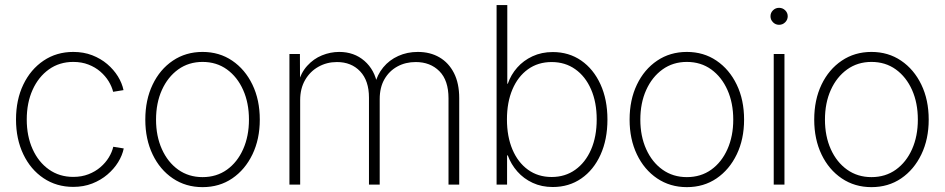

<svg xmlns="http://www.w3.org/2000/svg" viewBox="-20 -748 3828 778"><path d="M276.9 9.3Q209 9.3 156.5 -25.9Q104 -61 74.5 -122.8Q44.9 -184.6 44.9 -263.7Q44.9 -343.8 74.5 -405.3Q104 -466.8 156.5 -502.2Q209 -537.6 276.9 -537.6Q318.8 -537.6 353.5 -524.2Q388.2 -510.7 414.6 -488.3Q440.9 -465.8 457.8 -438.5Q474.6 -411.1 480.5 -382.8L438.5 -376Q433.1 -397.5 420.2 -418.7Q407.2 -439.9 386.7 -457.8Q366.2 -475.6 338.6 -486.3Q311 -497.1 276.9 -497.1Q220.7 -497.1 178.2 -466.8Q135.7 -436.5 112.1 -384Q88.4 -331.5 88.4 -263.7Q88.4 -196.3 112.1 -143.8Q135.7 -91.3 178.2 -61.3Q220.7 -31.2 276.9 -31.2Q311 -31.2 338.6 -42Q366.2 -52.7 387 -70.6Q407.7 -88.4 420.9 -110.1Q434.1 -131.8 439 -153.3L481.4 -146.5Q475.6 -118.2 458.7 -90.8Q441.9 -63.5 415.3 -40.8Q388.7 -18.1 353.8 -4.4Q318.8 9.3 276.9 9.3Z M800.8 10.3Q732.9 10.3 680.4 -25.1Q627.9 -60.5 598.4 -122.3Q568.8 -184.1 568.8 -263.2Q568.8 -343.3 598.4 -405Q627.9 -466.8 680.4 -502.2Q732.9 -537.6 800.8 -537.6Q868.7 -537.6 920.9 -502.2Q973.1 -466.8 1002.9 -405Q1032.7 -343.3 1032.7 -263.2Q1032.7 -184.1 1002.9 -122.3Q973.1 -60.5 921.1 -25.1Q869.1 10.3 800.8 10.3ZM800.8 -30.3Q857.4 -30.3 899.7 -60.5Q941.9 -90.8 965.3 -143.6Q988.8 -196.3 988.8 -263.2Q988.8 -330.6 965.3 -383.3Q941.9 -436 899.7 -466.6Q857.4 -497.1 800.8 -497.1Q744.6 -497.1 702.1 -466.6Q659.7 -436 636 -383.3Q612.3 -330.6 612.3 -263.2Q612.3 -196.3 636 -143.6Q659.7 -90.8 702.1 -60.5Q744.6 -30.3 800.8 -30.3Z M1152.8 0V-529.3H1195.3L1195.8 -409.7H1187.5Q1199.2 -453.1 1224.9 -481.4Q1250.5 -509.8 1284.7 -523.7Q1318.8 -537.6 1354.5 -537.6Q1415 -537.6 1456.8 -501.2Q1498.5 -464.8 1509.3 -404.3H1498.5Q1508.3 -445.3 1533 -475.1Q1557.6 -504.9 1593.8 -521.2Q1629.9 -537.6 1672.9 -537.6Q1723.1 -537.6 1760.7 -515.6Q1798.3 -493.7 1819.6 -451.9Q1840.8 -410.2 1840.8 -350.1V0H1797.4V-349.6Q1797.4 -422.4 1760.5 -459.5Q1723.6 -496.6 1664.6 -496.6Q1623 -496.6 1590.1 -478.5Q1557.1 -460.4 1537.8 -427Q1518.6 -393.6 1518.6 -346.7V0H1475.1V-352.5Q1475.1 -420.9 1439.5 -458.7Q1403.8 -496.6 1345.2 -496.6Q1304.2 -496.6 1270.3 -477.5Q1236.3 -458.5 1216.3 -423.8Q1196.3 -389.2 1196.3 -342.3V0Z M2219.7 9.8Q2174.8 9.8 2138.4 -7.1Q2102.1 -23.9 2076.4 -53Q2050.8 -82 2037.6 -118.2H2034.7V0H1992.2V-727.5H2035.6V-408.7H2037.6Q2050.3 -445.3 2075.7 -474.1Q2101.1 -502.9 2137.9 -520Q2174.8 -537.1 2219.7 -537.1Q2285.2 -537.1 2335 -502.7Q2384.8 -468.3 2413.1 -406.5Q2441.4 -344.7 2441.4 -263.7Q2441.4 -182.6 2413.3 -120.8Q2385.3 -59.1 2335.4 -24.7Q2285.6 9.8 2219.7 9.8ZM2215.3 -30.8Q2270 -30.8 2311 -60.1Q2352.1 -89.4 2375 -141.8Q2397.9 -194.3 2397.9 -264.2Q2397.9 -333.5 2375 -386Q2352.1 -438.5 2311 -467.5Q2270 -496.6 2215.3 -496.6Q2160.2 -496.6 2119.4 -467.3Q2078.6 -438 2056.4 -385.7Q2034.2 -333.5 2034.2 -264.2Q2034.2 -194.8 2056.4 -142.3Q2078.6 -89.8 2119.4 -60.3Q2160.2 -30.8 2215.3 -30.8Z M2763.2 10.3Q2695.3 10.3 2642.8 -25.1Q2590.3 -60.5 2560.8 -122.3Q2531.2 -184.1 2531.2 -263.2Q2531.2 -343.3 2560.8 -405Q2590.3 -466.8 2642.8 -502.2Q2695.3 -537.6 2763.2 -537.6Q2831.1 -537.6 2883.3 -502.2Q2935.5 -466.8 2965.3 -405Q2995.1 -343.3 2995.1 -263.2Q2995.1 -184.1 2965.3 -122.3Q2935.5 -60.5 2883.5 -25.1Q2831.5 10.3 2763.2 10.3ZM2763.2 -30.3Q2819.8 -30.3 2862.1 -60.5Q2904.3 -90.8 2927.7 -143.6Q2951.2 -196.3 2951.2 -263.2Q2951.2 -330.6 2927.7 -383.3Q2904.3 -436 2862.1 -466.6Q2819.8 -497.1 2763.2 -497.1Q2707 -497.1 2664.6 -466.6Q2622.1 -436 2598.4 -383.3Q2574.7 -330.6 2574.7 -263.2Q2574.7 -196.3 2598.4 -143.6Q2622.1 -90.8 2664.6 -60.5Q2707 -30.3 2763.2 -30.3Z M3115.2 0V-529.3H3158.7V0ZM3136.7 -647.5Q3122.6 -647.5 3112.3 -657.7Q3102.1 -668 3102.1 -682.1Q3102.1 -696.3 3112.3 -706.3Q3122.6 -716.3 3136.7 -716.3Q3151.4 -716.3 3161.6 -706.3Q3171.9 -696.3 3171.9 -682.1Q3171.9 -668 3161.6 -657.7Q3151.4 -647.5 3136.7 -647.5Z M3511.2 10.3Q3443.4 10.3 3390.9 -25.1Q3338.4 -60.5 3308.8 -122.3Q3279.3 -184.1 3279.3 -263.2Q3279.3 -343.3 3308.8 -405Q3338.4 -466.8 3390.9 -502.2Q3443.4 -537.6 3511.2 -537.6Q3579.1 -537.6 3631.3 -502.2Q3683.6 -466.8 3713.4 -405Q3743.2 -343.3 3743.2 -263.2Q3743.2 -184.1 3713.4 -122.3Q3683.6 -60.5 3631.6 -25.1Q3579.6 10.3 3511.2 10.3ZM3511.2 -30.3Q3567.9 -30.3 3610.1 -60.5Q3652.3 -90.8 3675.8 -143.6Q3699.2 -196.3 3699.2 -263.2Q3699.2 -330.6 3675.8 -383.3Q3652.3 -436 3610.1 -466.6Q3567.9 -497.1 3511.2 -497.1Q3455.1 -497.1 3412.6 -466.6Q3370.1 -436 3346.4 -383.3Q3322.8 -330.6 3322.8 -263.2Q3322.8 -196.3 3346.4 -143.6Q3370.1 -90.8 3412.6 -60.5Q3455.1 -30.3 3511.2 -30.3Z"/></svg>

Font: Inter 24pt ExtraLight
Style: Regular
Weight: 250
Designer: Rasmus Andersson
Foundry: rsms
Version: Version 4.001;git-66647c0bb